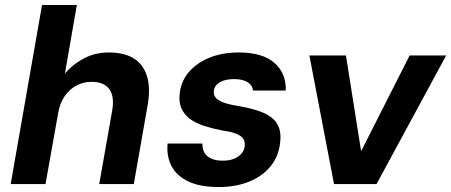

<svg xmlns="http://www.w3.org/2000/svg" viewBox="-20 -740 1814 772"><path d="M23 0 149 -720H289L241 -444Q273 -482 318 -505.5Q363 -529 417 -529Q482 -529 520.5 -503.5Q559 -478 572.5 -428.5Q586 -379 572 -308L518 0H379L431 -295Q441 -351 420 -381Q399 -411 348 -411Q316 -411 288 -396.5Q260 -382 240.5 -354Q221 -326 214 -286L163 0Z M859 12Q783 12 736 -11Q689 -34 669 -73.5Q649 -113 654 -163H794Q793 -144 801 -128Q809 -112 828 -103Q847 -94 876 -94Q902 -94 920.5 -101.5Q939 -109 950.5 -122Q962 -135 964 -152Q966 -173 956.5 -184.5Q947 -196 926.5 -203.5Q906 -211 875 -215Q834 -223 800 -234Q766 -245 743 -262.5Q720 -280 709 -305.5Q698 -331 703 -368Q709 -415 740 -451Q771 -487 822 -508Q873 -529 940 -529Q1035 -529 1083 -487.5Q1131 -446 1129 -376H997Q995 -398 975 -410Q955 -422 921 -422Q885 -422 863.5 -409Q842 -396 840 -374Q838 -360 846 -349Q854 -338 874.5 -329.5Q895 -321 931 -315Q979 -307 1014 -296Q1049 -285 1071 -268Q1093 -251 1102 -226Q1111 -201 1106 -163Q1099 -108 1066 -69Q1033 -30 980 -9Q927 12 859 12Z M1323 0 1224 -517H1371L1432 -132L1627 -517H1774L1494 0Z"/></svg>

Font: DM Sans 11pt ExtraBold
Style: Italic
Weight: 800
Italic angle: -10°
Version: Version 4.004;gftools[0.9.30]